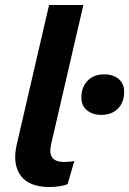

<svg xmlns="http://www.w3.org/2000/svg" viewBox="-20 -739 516 767"><path d="M177 8Q95 8 62 -38.5Q29 -85 47 -162L176 -719H313L184 -162Q168 -92 236 -92Q262 -92 277 -96L250 -3Q221 8 177 8ZM385 -280Q350 -280 327.5 -298.5Q305 -317 305 -349Q305 -391 330 -416.5Q355 -442 396 -442Q432 -442 454 -423.5Q476 -405 476 -373Q476 -330 451 -305Q426 -280 385 -280Z"/></svg>

Font: Work Sans SemiBold
Style: Italic
Weight: 600
Italic angle: -13°
Designer: Wei Huang
Foundry: Wei Huang
Version: Version 2.012; ttfautohint (v1.8.3)